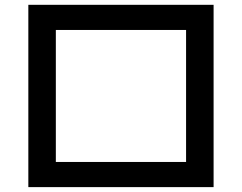

<svg xmlns="http://www.w3.org/2000/svg" viewBox="-20 -765 1000 794"><path d="M97.2 -745.1H863.3V8.8H97.2ZM210.9 -641.1V-95.2H749.5V-641.1Z"/></svg>

Font: FORM UDPGothic
Style: Bold
Weight: 700
Foundry: Pronama LLC
Version: Version 1.051